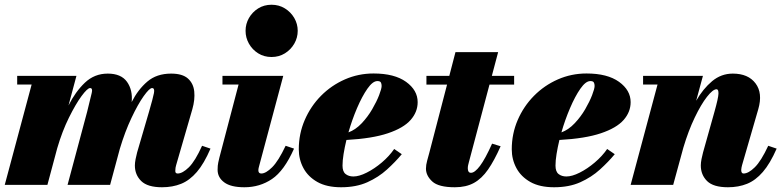

<svg xmlns="http://www.w3.org/2000/svg" viewBox="-20 -780 3296 810"><path d="M113.5 -423.5H52.5V-460H302.5L269 -335Q298 -393 338.2 -431.2Q378.5 -469.5 434.5 -469.5Q491 -469.5 515.8 -434.8Q540.5 -400 535.5 -349.5Q562 -402 601.5 -435.8Q641 -469.5 702 -469.5Q749.5 -469.5 772.8 -448.8Q796 -428 799.5 -394Q803 -360 791.5 -319.5L723 -83Q721.5 -78.5 720.5 -72.2Q719.5 -66 719.5 -58.5Q719.5 -48 729.5 -48Q750 -48 776.8 -74.2Q803.5 -100.5 832.5 -165L868 -153Q841 -90 810.5 -54.5Q780 -19 744 -4.5Q708 10 663.5 10Q602.5 10 575.8 -16.2Q549 -42.5 549 -82Q549 -93 552 -108.8Q555 -124.5 558.5 -137L608.5 -308Q625.5 -366.5 629.5 -387.5Q633.5 -408.5 621.5 -408.5Q610.5 -408.5 586.2 -374.5Q562 -340.5 534.5 -282.2Q507 -224 485.5 -152L444.5 0H265L347.5 -308Q362 -367.5 367 -388Q372 -408.5 360 -408.5Q349 -408.5 324.2 -375Q299.5 -341.5 271 -284Q242.5 -226.5 221.5 -155L180 0H0Z M1016 -650Q1016 -679 1030.2 -704Q1044.5 -729 1069.2 -744.5Q1094 -760 1125.5 -760Q1157 -760 1182 -744.5Q1207 -729 1221.5 -704Q1236 -679 1236 -650Q1236 -621 1221.5 -595.8Q1207 -570.5 1182 -555Q1157 -539.5 1125.5 -539.5Q1094 -539.5 1069.2 -555Q1044.5 -570.5 1030.2 -595.8Q1016 -621 1016 -650ZM1220.5 -153Q1179 -59.5 1127.5 -24.8Q1076 10 1011 10Q953.5 10 925.8 -10.8Q898 -31.5 898 -63.5Q898 -82.5 900.8 -94.5Q903.5 -106.5 905.5 -115L986.5 -423.5H918.5V-460H1175L1074 -82.5Q1073 -78.5 1071.5 -72.8Q1070 -67 1070 -61.5Q1070 -48 1082.5 -48Q1101.5 -48 1128 -74.2Q1154.5 -100.5 1185 -165Z M1425 -81.5Q1425 -56 1438 -45.8Q1451 -35.5 1471 -35.5Q1495 -35.5 1527.2 -51.8Q1559.5 -68 1590.8 -94.5Q1622 -121 1643 -151.5L1675 -129.5Q1648 -97 1612.5 -64.8Q1577 -32.5 1529.8 -11.2Q1482.5 10 1419 10Q1358.5 10 1319 -12.2Q1279.5 -34.5 1260 -71Q1240.5 -107.5 1240.5 -150Q1240.5 -215.5 1265.5 -273.5Q1290.5 -331.5 1334.2 -375.8Q1378 -420 1435 -445Q1492 -470 1556 -470Q1644 -470 1693 -434.8Q1742 -399.5 1742 -349Q1742 -307.5 1712.2 -273.8Q1682.5 -240 1616.5 -217.8Q1550.5 -195.5 1441.5 -189.5Q1434 -158.5 1429.5 -130.5Q1425 -102.5 1425 -81.5ZM1572 -438Q1552.5 -438 1530 -405.8Q1507.5 -373.5 1486.2 -323.8Q1465 -274 1450 -221.5Q1480 -232.5 1505.8 -259.8Q1531.5 -287 1550.2 -319.2Q1569 -351.5 1579.5 -378.8Q1590 -406 1590 -417.5Q1590 -426.5 1586.8 -432.2Q1583.5 -438 1572 -438Z M2092 -163Q2065.5 -103 2039 -64.8Q2012.5 -26.5 1979.2 -8.2Q1946 10 1899 10Q1830 10 1803.5 -14.5Q1777 -39 1777 -68.5Q1777 -84 1782 -102Q1787 -120 1791 -135L1866 -423H1779V-460H1875.5L1901.5 -560H2081.5L2055 -460H2149V-423H2045L1958 -95.5Q1956.5 -90 1955 -83.5Q1953.5 -77 1953.5 -70Q1953.5 -51 1967 -51Q1983 -51 2005 -80.2Q2027 -109.5 2056 -174Z M2323.5 -81.5Q2323.5 -56 2336.5 -45.8Q2349.5 -35.5 2369.5 -35.5Q2393.5 -35.5 2425.8 -51.8Q2458 -68 2489.2 -94.5Q2520.5 -121 2541.5 -151.5L2573.5 -129.5Q2546.5 -97 2511 -64.8Q2475.5 -32.5 2428.2 -11.2Q2381 10 2317.5 10Q2257 10 2217.5 -12.2Q2178 -34.5 2158.5 -71Q2139 -107.5 2139 -150Q2139 -215.5 2164 -273.5Q2189 -331.5 2232.8 -375.8Q2276.5 -420 2333.5 -445Q2390.5 -470 2454.5 -470Q2542.5 -470 2591.5 -434.8Q2640.5 -399.5 2640.5 -349Q2640.5 -307.5 2610.8 -273.8Q2581 -240 2515 -217.8Q2449 -195.5 2340 -189.5Q2332.5 -158.5 2328 -130.5Q2323.5 -102.5 2323.5 -81.5ZM2470.5 -438Q2451 -438 2428.5 -405.8Q2406 -373.5 2384.8 -323.8Q2363.5 -274 2348.5 -221.5Q2378.5 -232.5 2404.2 -259.8Q2430 -287 2448.8 -319.2Q2467.5 -351.5 2478 -378.8Q2488.5 -406 2488.5 -417.5Q2488.5 -426.5 2485.2 -432.2Q2482 -438 2470.5 -438Z M2754 -423.5H2693V-460H2945.5L2917 -355Q2946 -405.5 2984.2 -437.5Q3022.5 -469.5 3071.5 -469.5Q3136.5 -469.5 3167.5 -428.2Q3198.5 -387 3179 -319.5L3110.5 -83Q3109.5 -79 3108.2 -73Q3107 -67 3107 -63Q3107 -48 3117 -48Q3137.5 -48 3164.2 -74.2Q3191 -100.5 3221 -165L3256.5 -153Q3229 -90 3198.2 -54.5Q3167.5 -19 3131.5 -4.5Q3095.5 10 3051 10Q2989.5 10 2963 -16.2Q2936.5 -42.5 2936.5 -82Q2936.5 -93.5 2939.5 -109Q2942.5 -124.5 2946 -137L2994 -308Q3010.5 -366.5 3011 -385Q3011.5 -403.5 3003 -403.5Q2987.5 -403.5 2962.5 -371.5Q2937.5 -339.5 2910.8 -283.8Q2884 -228 2863 -157.5L2820 0H2640.5Z"/></svg>

Font: Bodoni* 06pt Fatface
Style: Italic
Weight: 900
Italic angle: -13°
Version: Version 2.3